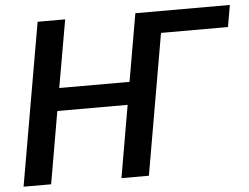

<svg xmlns="http://www.w3.org/2000/svg" viewBox="-51 -774 1086 837"><g transform="rotate(-5 492.0 -355.5)"><path d="M263.2 -710.9H142.6L19 0H139.6L194.3 -315.9H502L447.3 0H567.4L674.3 -615.7H967.3L983.9 -710.9H570.3L519 -415H211.4Z"/></g></svg>

Font: Roboto Medium
Style: Italic
Weight: 500
Italic angle: -12°
Designer: Google
Version: Version 2.137; 2017